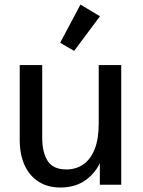

<svg xmlns="http://www.w3.org/2000/svg" viewBox="-20 -814 631 846"><path d="M246.6 12.2Q189.9 12.2 149.7 -13.7Q109.4 -39.6 88.1 -86.7Q66.9 -133.8 66.9 -198.2V-527.3H166V-207.5Q166 -143.1 189.9 -105.2Q213.9 -67.4 272.5 -67.4Q314.5 -67.4 346.4 -89.1Q378.4 -110.8 396.7 -155.8Q415 -200.7 415 -269.5V-527.3H514.2V0H419.9V-124L423.3 -102.5Q401.9 -52.2 356.7 -20Q311.5 12.2 246.6 12.2ZM306.6 -589.8 245.1 -625.5 334.5 -793.9 420.4 -742.2Z"/></svg>

Font: Schibsted Grotesk Medium
Style: Regular
Weight: 500
Designer: Bakken & Baeck AS, Henrik Kongsvoll
Foundry: Schibsted ASA
Version: Version 1.100;gftools[0.9.25]